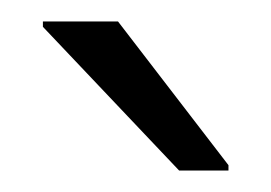

<svg xmlns="http://www.w3.org/2000/svg" viewBox="-20 -820 253 179"><path d="M147 -661H193V-666L90 -800H20V-795Z"/></svg>

Font: Saira UNSAM Light SC
Style: Regular
Weight: 300
Designer: Hector Gatti with collaboration of the Omnibus-Type team
Foundry: Omnibus-Type
Version: Version 1.072;PS 001.072;hotconv 1.0.88;makeotf.lib2.5.64775